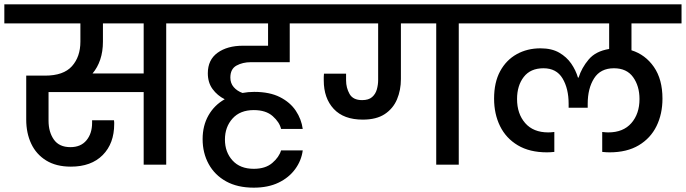

<svg xmlns="http://www.w3.org/2000/svg" viewBox="-44 -760 3165 886"><path d="M283 9Q215 9 169 -19.5Q123 -48 100 -97Q77 -146 77 -208V-411H164Q249 -411 288 -454.5Q327 -498 327 -568V-652H-24V-740H846V-652H723V0H619V-335H180V-203Q180 -151 204.5 -116Q229 -81 281 -81Q329 -81 355 -112.5Q381 -144 381 -193V-205H482Q483 -200 483 -195Q483 -190 483 -188Q483 -98 430 -44.5Q377 9 283 9ZM431 -568Q431 -522 418.5 -485Q406 -448 383 -421H619V-652H431Z M1129 -336Q1200 -336 1247.5 -312Q1295 -288 1321 -249Q1347 -210 1353 -165H1253Q1246 -196 1214.5 -224Q1183 -252 1127 -252Q1064 -252 1029 -213Q994 -174 994 -116Q994 -58 1029 -19.5Q1064 19 1127 19Q1181 19 1212.5 -8Q1244 -35 1253 -66H1353Q1347 -19 1318 20.5Q1289 60 1241 83Q1193 106 1127 106Q1052 106 999.5 77Q947 48 919 -3Q891 -54 891 -118Q891 -180 918 -227.5Q945 -275 993 -302Q959 -319 937 -349Q915 -379 915 -422Q915 -484 960 -516.5Q1005 -549 1077 -549H1193V-652H797V-740H1430V-652H1293V-473H1113Q1076 -473 1047.5 -457.5Q1019 -442 1019 -402Q1019 -376 1034.5 -358Q1050 -340 1075 -331Q1101 -336 1129 -336Z M1630 -208Q1542 -208 1496 -257.5Q1450 -307 1450 -389Q1450 -397 1450 -405Q1450 -413 1451 -420H1553V-389Q1553 -355 1569 -326.5Q1585 -298 1627 -298Q1657 -298 1673 -312Q1689 -326 1695 -347.5Q1701 -369 1701 -391V-652H1382V-740H2195V-652H2073V0H1969V-652H1806V-395Q1806 -344 1788 -301.5Q1770 -259 1731.5 -233.5Q1693 -208 1630 -208Z M2626 -402Q2640 -447 2672.5 -485.5Q2705 -524 2767 -534V-652H2147V-740H3101V-652H2870V-528Q2934 -508 2973.5 -451Q3013 -394 3013 -305Q3013 -234 2985.5 -178Q2958 -122 2903.5 -89.5Q2849 -57 2769 -57Q2762 -57 2753.5 -57.5Q2745 -58 2735 -59V-151Q2743 -150 2750.5 -149.5Q2758 -149 2763 -149Q2832 -149 2869.5 -192Q2907 -235 2907 -303Q2907 -363 2877.5 -404Q2848 -445 2789 -445Q2727 -445 2697.5 -398.5Q2668 -352 2668 -281V-263H2580V-281Q2580 -351 2552 -398Q2524 -445 2464 -445Q2404 -445 2373 -405Q2342 -365 2342 -303Q2342 -235 2379.5 -192Q2417 -149 2486 -149Q2491 -149 2499 -149.5Q2507 -150 2514 -151V-59Q2504 -58 2495.5 -57.5Q2487 -57 2480 -57Q2400 -57 2345.5 -89.5Q2291 -122 2263.5 -178Q2236 -234 2236 -305Q2236 -380 2264 -431.5Q2292 -483 2340.5 -510Q2389 -537 2450 -537Q2502 -537 2536.5 -517Q2571 -497 2592 -466.5Q2613 -436 2623 -402Z"/></svg>

Font: Poppins Medium
Style: Regular
Weight: 500
Designer: Ninad Kale (Devanagari), Jonny Pinhorn (Latin)
Version: Version 5.002